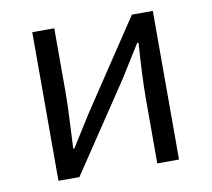

<svg xmlns="http://www.w3.org/2000/svg" viewBox="-65 -613 757 687"><g transform="rotate(-10 313.0 -270.0)"><path d="M94 0H170L384 -320C405 -353 436 -403 457 -437H462C457 -366 453 -294 453 -236V0H532V-540H456L243 -220C222 -187 191 -137 170 -104H166C169 -174 174 -247 174 -304V-540H94Z"/></g></svg>

Font: ChiuKong Gothic MN Normal
Style: Regular
Weight: 350
Designer: Ryoko NISHIZUKA 西塚涼子 (kana, bopomofo & ideographs); Paul D. Hunt (Latin, Greek & Cyrillic); Sandoll Communications 산돌커뮤니
Foundry: Adobe
Version: Version 1.300